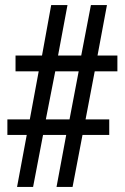

<svg xmlns="http://www.w3.org/2000/svg" viewBox="-20 -734 491 754"><path d="M47 0 85 -204H9V-265H97L132 -454H41V-516H145L181 -714H245L208 -516H299L337 -714H400L363 -516H441V-454H352L316 -265H409V-204H304L265 0H202L240 -204H149L110 0ZM160 -265H253L289 -454H197Z"/></svg>

Font: Noto Serif Tamil ExtraCondensed SemiBold
Style: Regular
Weight: 600
Width: 2
Designer: Indian Type Foundry, Tom Grace, and the Monotype Design Team
Foundry: Monotype Imaging Inc.
Version: Version 2.004; ttfautohint (v1.8.4.7-5d5b)